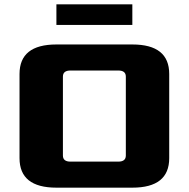

<svg xmlns="http://www.w3.org/2000/svg" viewBox="-20 -865 870 885"><path d="M70 -136V-524Q70 -660 240 -660H590Q760 -660 760 -524V-136Q760 0 590 0H240Q70 0 70 -136ZM270 -148Q270 -120 305 -120H525Q560 -120 560 -148V-512Q560 -540 525 -540H305Q270 -540 270 -512ZM240 -750V-845H590V-750Z"/></svg>

Font: Xolonium
Style: Bold
Weight: 700
Designer: Severin Meyer
Version: Version 4.2